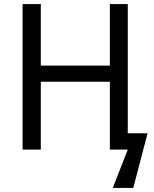

<svg xmlns="http://www.w3.org/2000/svg" viewBox="-20 -734 758 942"><path d="M606.9 -713.9H519V-412.1H180.2V-713.9H90.8V0H180.2V-333H519V0H606.9L533.2 188H633.8L704.1 -80.1H606.9Z"/></svg>

Font: Avrile Sans
Style: Regular
Weight: 400
Designer: Monotype Design Team, Google (font), Stefan Peev (BGR Cyrillic), Cristiano Sobral (main changes)
Foundry: The Avrile Sans Project Authors
Version: Version 3.110